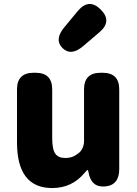

<svg xmlns="http://www.w3.org/2000/svg" viewBox="-20 -937 694 971"><path d="M244 14Q66 14 66 -217V-485Q66 -569 150 -569H160Q244 -569 244 -485V-239Q244 -182 259.5 -160Q275 -138 310 -138Q340 -138 361 -151Q382 -164 389 -174Q405 -196 405 -223V-485Q405 -569 489 -569H499Q583 -569 583 -485V-82Q583 0 511 6Q440 12 427 -69Q425 -78 423 -78Q421 -78 407 -62Q344 14 244 14ZM402 -705Q340 -651 296 -694Q253 -737 306 -800L374 -882Q430 -948 489 -889Q549 -830 483 -774Z"/></svg>

Font: Resource Han Rounded JP Heavy
Style: Regular
Weight: 900
Designer: Cyano Hao (round all glyphs); Ryoko NISHIZUKA 西塚涼子 (kana, bopomofo & ideographs); Paul D. Hunt (Latin, Greek & Cyrillic)
Foundry: Cyano Hao
Version: 0.990